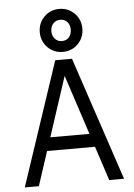

<svg xmlns="http://www.w3.org/2000/svg" viewBox="-60 -961 701 1006"><g transform="rotate(-5 290.0 -458.0)"><path d="M29 0 246 -650H334L551 0H473L414 -180H162L103 0ZM185 -250H391L288 -564ZM290 -690Q243 -690 210.5 -722.5Q178 -755 178 -803Q178 -851 210.5 -883.5Q243 -916 290 -916Q337 -916 369.5 -883.5Q402 -851 402 -803Q402 -755 369.5 -722.5Q337 -690 290 -690ZM290 -747Q313 -747 327 -762.5Q341 -778 341 -803Q341 -828 327 -843.5Q313 -859 290 -859Q268 -859 253.5 -843.5Q239 -828 239 -803Q239 -778 253.5 -762.5Q268 -747 290 -747Z"/></g></svg>

Font: Sometype Mono
Style: Regular
Weight: 400
Monospace: yes
Designer: Ryoichi Tsunekawa
Foundry: Dharma Type
Version: Version 1.000; ttfautohint (v1.8.3)